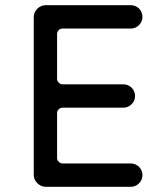

<svg xmlns="http://www.w3.org/2000/svg" viewBox="-20 -720 640 740"><path d="M484 0H157Q137.5 0 124 -14Q110 -27.5 110 -46.5V-653.5Q110 -672.5 124 -686.5Q137.5 -700 157 -700H484Q502 -700 516 -687Q529 -673 529 -655Q529 -636.5 516 -623.5Q502.5 -610 484 -610H221.5Q212.5 -610 206.5 -604Q200 -597.5 200 -588.5V-416.5Q200 -407.5 206.5 -401.5Q212.5 -395 221.5 -395H455.5Q473.5 -395 487.5 -382Q500.5 -368 500.5 -350Q500.5 -331.5 487.5 -318.5Q474 -305 455.5 -305H221.5Q212.5 -305 206.5 -299Q200 -293 200 -284V-111Q200 -102.5 206.5 -96.5Q212.5 -90 221.5 -90H484Q502 -90 516 -77Q529 -63 529 -45Q529 -26.5 516 -13.5Q502.5 0 484 0Z"/></svg>

Font: Maple Mono SC NF
Style: Regular
Weight: 400
Designer: subframe7536
Version: Version 4.2; ttfautohint (v1.8.4.7-5d5b-dirty);Nerd Fonts 6.